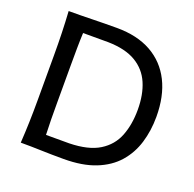

<svg xmlns="http://www.w3.org/2000/svg" viewBox="-133 -896 1047 1037"><g transform="rotate(20 391.0 -378.0)"><path d="M90.3 0Q94.2 -62.5 95.9 -120.8Q97.7 -179.2 97.7 -249.5V-503.9Q97.7 -575.2 95.9 -634Q94.2 -692.9 90.3 -756.3Q163.1 -756.3 229.5 -758.1Q295.9 -759.8 366.7 -759.8Q483.4 -759.8 564.7 -714.4Q646 -668.9 688.5 -584.2Q731 -499.5 731 -381.3Q731 -301.3 709.7 -231.4Q688.5 -161.6 642.1 -108.6Q595.7 -55.7 520.5 -25.9Q445.3 3.9 337.4 3.9Q265.6 3.9 209.2 2Q152.8 0 90.3 0ZM204.1 -85.9H337.9Q447.3 -88.4 509.5 -127Q571.8 -165.5 597.7 -231.7Q623.5 -297.9 623.5 -382.8Q623.5 -469.7 595.9 -533.7Q568.4 -597.7 508.1 -633.5Q447.8 -669.4 349.1 -671.4H204.1Q202.1 -627 201.7 -582Q201.2 -537.1 201.2 -483.4V-270.5Q201.2 -218.3 201.7 -174.3Q202.1 -130.4 204.1 -85.9Z"/></g></svg>

Font: Pinar-DS1-FD Medium
Style: Regular
Weight: 500
Designer: Amin Abedi
Version: Version 3.000